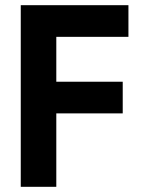

<svg xmlns="http://www.w3.org/2000/svg" viewBox="-20 -720 548 740"><path d="M60 -700H475V-578H197V-405H453V-283H197V0H60Z"/></svg>

Font: PT Sans
Style: Bold
Weight: 700
Version: Version 2.003W OFL; ttfautohint (v1.6)